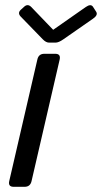

<svg xmlns="http://www.w3.org/2000/svg" viewBox="-20 -720 393 740"><path d="M60.1 -655.8Q46.4 -669.9 60.5 -682.6L72.8 -693.8Q86.9 -707 100.6 -692.9L184.6 -605.5H185.5L310.5 -692.9Q330.1 -706.5 338.4 -693.8L350.6 -674.8Q358.9 -662.1 338.4 -647.9L224.1 -568.4Q206.1 -555.7 193.8 -555.7H169.4Q157.2 -555.7 145 -568.4ZM32.7 0Q10.7 0 15.6 -22L124 -490.7Q128.9 -512.7 150.9 -512.7H192.9Q214.8 -512.7 210 -490.7L101.6 -22Q96.7 0 74.7 0Z"/></svg>

Font: Istok Web
Style: BoldItalic
Weight: 700
Italic angle: -13°
Designer: Andrey V. Panov
Foundry: Andrey V. Panov
Version: Version 1.0.2g